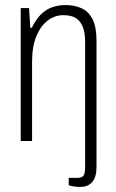

<svg xmlns="http://www.w3.org/2000/svg" viewBox="-20 -558 459 760"><path d="M295 182Q288 182 279.5 181Q271 180 264 178.5Q257 177 252 175V146H286Q306 146 311.5 136Q317 126 317 101V-392Q317 -419 312 -438.5Q307 -458 296.5 -471.5Q286 -485 270 -491.5Q254 -498 230 -498Q198 -498 170 -477.5Q142 -457 124.5 -416Q107 -375 107 -314V0H62V-526H95L100 -448H106Q123 -483 143.5 -502.5Q164 -522 188.5 -530Q213 -538 239 -538Q276 -538 303.5 -525Q331 -512 346.5 -481.5Q362 -451 362 -397V102Q362 122 358 137Q354 152 345.5 162Q337 172 325 177Q313 182 295 182Z"/></svg>

Font: Archivo Condensed Thin
Style: Regular
Weight: 250
Width: 3
Designer: Hector Gatti
Foundry: Omnibus-Type
Version: Version 2.001